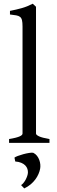

<svg xmlns="http://www.w3.org/2000/svg" viewBox="-20 -777 311 1044"><path d="M29.3 0V-21Q50.3 -24.4 64.5 -28.1Q78.6 -31.7 86.9 -35.4Q95.2 -39.1 98.9 -43Q102.5 -46.9 102.5 -50.8V-632.8Q102.5 -654.8 99.6 -667Q96.7 -679.2 88.9 -685.3Q81.1 -691.4 67.9 -693.6Q54.7 -695.8 34.2 -698.2V-717.8Q69.3 -724.6 98.6 -732.9Q127.9 -741.2 158.2 -756.8L175.8 -740.2V-50.8Q175.8 -43.5 192.4 -35.6Q209 -27.8 249 -21V0ZM198.2 140.6Q195.8 154.3 189.2 169.4Q182.6 184.6 172.1 198.7Q161.6 212.9 146.5 225.6Q131.3 238.3 111.8 247.6L94.7 229.5Q101.1 225.6 107.7 217.5Q114.3 209.5 119.4 200Q124.5 190.4 127.9 180.4Q131.3 170.4 131.8 162.1Q132.3 151.4 128.9 141.1Q125.5 130.9 117.2 122.3Q108.9 113.8 95.5 108.2Q82 102.5 63 101.1L58.6 80.1Q63 76.2 76.7 71Q90.3 65.9 106.4 61.5Q122.6 57.1 137.7 54.7Q152.8 52.2 160.6 53.7Q172.9 59.6 181.2 70.3Q189.5 81.1 193.8 93.3Q198.2 105.5 199.2 117.9Q200.2 130.4 198.2 140.6Z"/></svg>

Font: Gentium Unicode
Style: Regular
Weight: 400
Version: Version 1.009